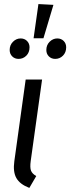

<svg xmlns="http://www.w3.org/2000/svg" viewBox="-20 -919 347 949"><path d="M169.9 -898.9 244.1 -895 194.8 -730H146ZM82 -729Q101.1 -729 113.5 -716.6Q126 -704.1 126 -685.1Q126 -659.7 110.1 -643.8Q94.2 -627.9 71.8 -627.9Q52.7 -627.9 40.3 -640.4Q27.8 -652.8 27.8 -671.9Q27.8 -696.3 44.2 -712.6Q60.5 -729 82 -729ZM263.2 -729Q282.2 -729 294.7 -716.6Q307.1 -704.1 307.1 -685.1Q307.1 -660.2 291.3 -644Q275.4 -627.9 252.9 -627.9Q233.9 -627.9 221.4 -640.4Q209 -652.8 209 -671.9Q209 -696.3 225.3 -712.6Q241.7 -729 263.2 -729ZM188 -525.9 131.8 -123Q127.4 -90.8 133.3 -75.4Q139.2 -60.1 159.2 -48.8L125 9.8Q78.1 -8.3 60.8 -39.1Q43.5 -69.8 50.8 -122.1L106.9 -525.9Z"/></svg>

Font: Fira Sans Compressed Book
Style: Italic
Weight: 350
Width: 3
Italic angle: -8°
Designer: Carrois Corporate & Edenspiekermann AG
Foundry: Carrois Corporate GbR & Edenspiekermann AG
Version: Version 4.203;PS 004.203;hotconv 1.0.88;makeotf.lib2.5.64775